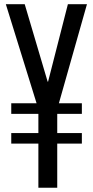

<svg xmlns="http://www.w3.org/2000/svg" viewBox="-20 -879 435 899"><path d="M32.7 -206.5V-255.9H184.6V-345.7H32.7V-395.5H363.3V-345.7H231V-255.9H363.3V-206.5ZM159.7 0V-368.2L7.3 -859.4H95.7L203.1 -496.6H205.1L297.9 -859.4H387.2L248 -368.2V0Z"/></svg>

Font: AntonioLight
Style: Regular
Weight: 300
Designer: Vernon Adams
Foundry: Vernon Adams
Version: Version 1.002